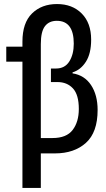

<svg xmlns="http://www.w3.org/2000/svg" viewBox="-20 -759 524 950"><path d="M91 171V-454H11V-528H91V-553Q91 -646 138.5 -692.5Q186 -739 262 -739Q338 -739 384.5 -692Q431 -645 431 -563Q431 -494 405 -453.5Q379 -413 339 -401V-396Q398 -387 430.5 -338Q463 -289 463 -215Q463 -104 405 -52Q347 0 252 0H182V171ZM261 -656Q223 -656 202.5 -629.5Q182 -603 182 -541V-76H240Q309 -76 339.5 -116Q370 -156 370 -220Q370 -290 341 -321.5Q312 -353 264 -353H232V-420H257Q301 -420 323 -455Q345 -490 345 -543Q345 -656 261 -656Z"/></svg>

Font: Mona Sans Condensed Medium
Style: Regular
Weight: 500
Width: 3
Designer: Deni Anggara
Foundry: GitHub
Version: Version 1.001; ttfautohint (v1.8.4.7-5d5b);gftools[0.9.31]